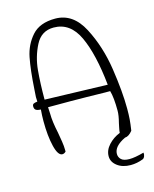

<svg xmlns="http://www.w3.org/2000/svg" viewBox="-133 -849 882 1098"><g transform="rotate(-15 308.0 -299.5)"><path d="M576 147Q540 161 503 161Q455 161 424 137.5Q393 114 393 80Q393 44 421 13.5Q449 -17 489 -33Q490 -47 494 -65Q498 -83 499 -89Q510 -131 510 -159Q510 -237 498 -278H467Q426 -278 360 -280L266 -281H131L133 -242Q133 -196 148 -127Q153 -99 157.5 -70.5Q162 -42 162 -19V-10Q152 0 141 0Q115 0 100 -61.5Q85 -123 85 -210Q85 -245 88 -279Q66 -280 58 -286.5Q50 -293 50 -307Q50 -318 56.5 -322Q63 -326 80 -328L79 -355L82 -401Q89 -514 103 -585Q117 -656 163 -708Q209 -760 301 -760Q406 -760 465 -647Q524 -534 545 -395Q566 -256 566 -156Q566 -120 564 -93.5Q562 -67 556 -28Q534 0 511 1Q442 34 442 79Q442 99 456.5 112.5Q471 126 505 126Q537 126 591 111Q593 122 588.5 133Q584 144 576 147ZM494 -317Q475 -502 426 -607.5Q377 -713 279 -713Q206 -713 171.5 -645.5Q137 -578 130 -501Q123 -424 123 -328Z"/></g></svg>

Font: Indie Flower
Style: Regular
Weight: 400
Designer: Kimberly Geswein
Foundry: Kimberly Geswein
Version: Version 2.000